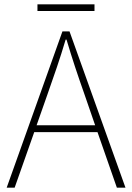

<svg xmlns="http://www.w3.org/2000/svg" viewBox="-20 -872 614 892"><path d="M154 -821H419V-852H154ZM11 0H48L139 -258H433L523 0H563L303 -726H270ZM150 -290 201 -435C232 -523 258 -597 285 -688H289C316 -597 341 -523 372 -435L422 -290Z"/></svg>

Font: Noto Sans CJK HK Thin
Style: Regular
Weight: 100
Designer: Ryoko NISHIZUKA 西塚涼子 (kana, bopomofo & ideographs); Paul D. Hunt (Latin, Greek & Cyrillic); Sandoll Communications 산돌커뮤니
Foundry: Adobe
Version: Version 2.004;hotconv 1.0.118;makeotfexe 2.5.65603